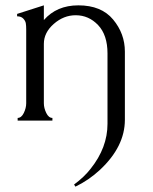

<svg xmlns="http://www.w3.org/2000/svg" viewBox="-20 -451 572 718"><path d="M447 -258V-3Q447 97 354 184Q312 223 262 247L257 239Q295 211 319 180Q382 101 382 12V-251Q382 -320 347 -357Q312 -394 263 -394Q218 -394 181 -361.5Q144 -329 144 -287V-65Q144 -47 153 -28.5Q162 -10 176 -10V0H46V-10Q60 -10 69 -28.5Q78 -47 78 -65V-341Q78 -355 76.5 -364Q75 -373 67 -381.5Q59 -390 44 -390V-399L144 -431V-376Q192 -431 273 -431Q359 -431 403 -378Q447 -325 447 -258Z"/></svg>

Font: Forum
Style: Regular
Weight: 400
Designer: Denis Masharov
Foundry: Denis Masharov
Version: Version 1.000